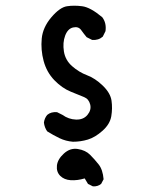

<svg xmlns="http://www.w3.org/2000/svg" viewBox="-20 -534 540 685"><path d="M311.5 130.9 293.9 122.1 282.2 102.5Q255.9 110.4 232.4 108.9Q209 107.4 194.8 93.3Q180.7 79.1 183.1 56.6Q185.5 34.2 208 13.7Q230.5 -6.8 257.8 -2.4Q285.2 2 301.3 18.1Q317.4 34.2 332 52.7Q346.7 71.3 349.6 105.5L340.8 122.1Q329.1 131.8 311.5 130.9ZM240.2 -28.3Q214.8 -30.3 192.4 -41Q169.9 -51.8 148.4 -65.4Q138.7 -79.1 136.7 -96.7Q138.7 -112.3 148.4 -124Q162.1 -135.7 183.6 -133.8L203.1 -124Q224.6 -108.4 251 -107.4Q277.3 -106.4 292 -124Q306.6 -141.6 301.8 -161.1Q296.9 -180.7 280.3 -187.5Q263.7 -194.3 232.4 -207Q201.2 -219.7 173.8 -248Q146.5 -276.4 135.7 -316.4Q125 -356.4 128.9 -396.5Q132.8 -436.5 163.1 -472.2Q193.4 -507.8 218.8 -511.7Q244.1 -515.6 273.4 -511.7Q302.7 -507.8 344.7 -472.7Q360.4 -452.1 356.4 -422.9L346.7 -403.3Q331.1 -389.6 308.6 -391.6L289.1 -401.4Q279.3 -413.1 269.5 -426.8Q259.8 -440.4 240.7 -436Q221.7 -431.6 212.4 -406.7Q203.1 -381.8 208 -350.6Q212.9 -319.3 237.3 -297.9Q261.7 -276.4 290.5 -265.6Q319.3 -254.9 346.7 -228.5Q374 -202.1 377.9 -174.8Q381.8 -147.5 377 -119.1Q372.1 -90.8 345.7 -67.4Q319.3 -43.9 293.5 -36.1Q267.6 -28.3 240.2 -28.3Z"/></svg>

Font: NaikaiFont
Style: Regular
Weight: 400
Version: Version 1.67